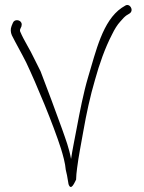

<svg xmlns="http://www.w3.org/2000/svg" viewBox="-20 -737 572 762"><path d="M26 -634C21 -621 22 -609 27 -597C44 -563 66 -525 84 -489C126 -400 191 -244 222 -147C230 -121 239 -89 241 -63L246 -41C248 -31 250 -16 252 -6C262 23 276 -13 282 -24C282 -38 284 -53 286 -70C292 -118 302 -166 311 -218C323 -286 338 -356 357 -420C374 -482 397 -547 424 -599C435 -622 446 -639 457 -651C467 -663 475 -671 482 -676L495 -684C513 -697 494 -727 476 -714L463 -706C387 -654 361 -534 330 -432C311 -368 297 -295 284 -226C276 -182 268 -147 262 -106C254 -150 241 -183 226 -226C213 -263 155 -419 141 -454L116 -504C99 -541 75 -576 60 -612C59 -615 59 -618 60 -621L65 -632C66 -637 67 -641 65 -646C60 -659 37 -662 31 -646Z"/></svg>

Font: Stray Cat
Style: Cn
Weight: 400
Version: Version 1.0